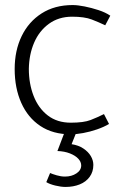

<svg xmlns="http://www.w3.org/2000/svg" viewBox="-20 -518 490 759"><path d="M391 -67Q365 -54 338 -43.5Q311 -33 260 -33Q206 -33 169 -61.5Q132 -90 113 -138.5Q94 -187 94 -246Q95 -303 115 -349.5Q135 -396 173.5 -424Q212 -452 265 -452Q314 -452 342.5 -441Q371 -430 396 -418L416 -456Q397 -469 369.5 -478Q342 -487 314.5 -492.5Q287 -498 267 -498Q196 -498 144.5 -465Q93 -432 65.5 -375Q38 -318 38 -245Q38 -170 64 -111.5Q90 -53 139.5 -20Q189 13 260 13Q281 13 308.5 8Q336 3 363.5 -6.5Q391 -16 411 -28ZM207 79Q235 80 256.5 88.5Q278 97 289.5 109.5Q301 122 301 136Q301 155 282 167.5Q263 180 237 180Q221 180 204 175Q187 170 178 166L163 202Q176 210 198.5 215.5Q221 221 239 221Q270 221 295 211Q320 201 334.5 181Q349 161 349 134Q349 116 339 99Q329 82 309.5 69Q290 56 263 52L289 -13H242Z"/></svg>

Font: Catamaran Thin ExtraLight
Style: Regular
Weight: 250
Version: Version 2.000